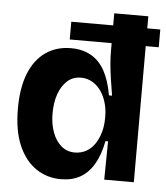

<svg xmlns="http://www.w3.org/2000/svg" viewBox="-52 -747 700 808"><g transform="rotate(5 298.5 -343.5)"><path d="M221 -650H597V-575H221ZM235 14Q176 14 129.5 -17.5Q83 -49 56 -111Q29 -173 29 -266Q29 -354 53 -414.5Q77 -475 122.5 -507Q168 -539 230 -539Q278 -539 314 -519Q350 -499 372.5 -458.5Q395 -418 406 -355H419Q413 -391 408 -424.5Q403 -458 400.5 -487.5Q398 -517 398 -542V-701H542V-214V0H417L419 -162H408Q397 -104 374 -64.5Q351 -25 316.5 -5.5Q282 14 235 14ZM283 -103Q310 -103 331.5 -115Q353 -127 367.5 -148.5Q382 -170 390 -197.5Q398 -225 398 -256V-267Q398 -291 392.5 -314Q387 -337 377 -356Q367 -375 353 -389Q339 -403 321 -411Q303 -419 283 -419Q248 -419 224.5 -397.5Q201 -376 188.5 -340.5Q176 -305 176 -259Q176 -215 189 -179.5Q202 -144 226 -123.5Q250 -103 283 -103Z"/></g></svg>

Font: Bricolage Grotesque 72pt
Style: Bold
Weight: 700
Designer: Mathieu Triay
Foundry: Atelier Triay
Version: Version 1.001;gftools[0.9.33.dev8+g029e19f]